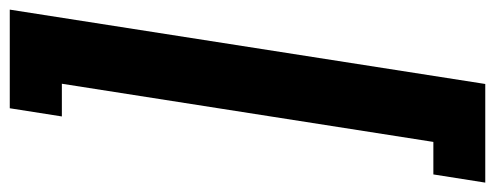

<svg xmlns="http://www.w3.org/2000/svg" viewBox="-402 -532 1033 401"><g transform="rotate(-90 114.5 -331.5)"><path d="M71.8 -718.8 88.9 -827.6H294.9L139.6 165.5H-66.4L-49.3 57.1H18.6L140.1 -718.8Z"/></g></svg>

Font: Mardoto
Style: Bold Italic
Weight: 700
Italic angle: -12°
Designer: Christian Robertson, Vahan Hovhannisyan
Foundry: Google
Version: Version 1.000